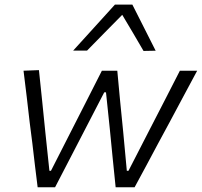

<svg xmlns="http://www.w3.org/2000/svg" viewBox="-20 -796 858 816"><path d="M140 0Q134 -46.5 128.5 -93.2Q123 -140 117.5 -187L106 -277Q100 -331.5 93.5 -385Q87 -438.5 80 -495.5L145.5 -498Q152.5 -433 159.5 -364Q166.5 -295 173 -231L190 -70H196.5L280 -234Q313 -298.5 346 -363.5Q379 -428.5 413 -495.5H478.5Q484 -433 490.5 -366.8Q497 -300.5 503.5 -236.5L519 -70H526L612 -237.5Q644.5 -301 680 -369.5Q715 -437.5 744.5 -495.5H818Q788 -439.5 759 -385.5Q729.5 -331 700.5 -276L653.5 -189Q627.5 -140.5 602.5 -93.5Q577 -46 552 0H471.5Q465.5 -58.5 458.8 -124.8Q452 -191 446.5 -250L430.5 -403.5H423L343 -249Q312 -189 278.8 -125Q245.5 -61 214 0ZM590 -579.5Q568 -617.5 545 -656.5Q522 -695 499.5 -733Q461.5 -694.5 424.5 -657Q387.5 -619 350 -581H291Q336.5 -631 380.5 -679.5Q424 -727.5 468.5 -776.5H542.5Q567.5 -727.5 592.2 -678.2Q617 -629 641.5 -580.5Z"/></svg>

Font: Heraclito Light
Style: Italic
Weight: 300
Italic angle: -12°
Designer: Kostas Bartsokas (font) & Cristiano Sobral (main changes)
Foundry: Kostas Bartsokas (font) & Cristiano Sobral (main changes)
Version: Version 1.00;July 8, 2020;FontCreator 13.0.0.2655 64-bit